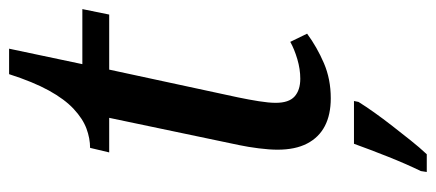

<svg xmlns="http://www.w3.org/2000/svg" viewBox="-288 -449 958 422"><g transform="rotate(-90 191.0 -238.0)"><path d="M186 10Q150 10 125 -3Q100 -16 86.5 -42Q73 -68 73 -107Q73 -125 76 -148.5Q79 -172 83 -191L143 -477H67L77 -519Q98 -519 119.5 -527Q141 -535 162.5 -555Q184 -575 203 -609.5Q222 -644 239 -697H295L261 -536H382L370 -477H249L188 -194Q183 -170 179.5 -148Q176 -126 176 -111Q176 -82 190 -69.5Q204 -57 229 -57Q250 -57 272 -63.5Q294 -70 310 -79L328 -42Q298 -20 263 -5Q228 10 186 10ZM26 208Q42 175 57.5 136Q73 97 86 61H180L178 71Q168 87 154.5 106Q141 125 125 145.5Q109 166 93.5 185.5Q78 205 63 221H24Z"/></g></svg>

Font: ET Text
Style: Italic
Weight: 470
Italic angle: -12°
Designer: Monotype Design Team
Foundry: Monotype Imaging Inc.
Version: Version 2.009